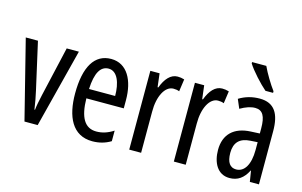

<svg xmlns="http://www.w3.org/2000/svg" viewBox="-94 -1010 1988 1264"><g transform="rotate(15 900.0 -378.0)"><path d="M139 0H229L366 -537H283L205 -197C195 -153 188 -116 186 -93H182C176 -137 168 -178 159 -218L87 -537H4Z M585 -546C472 -546 413 -447 413 -265C413 -109 466 10 603 10C649 10 690 -1 728 -24V-96C688 -70 651 -59 612 -59C533 -59 495 -123 493 -253H748V-309C748 -442 695 -546 585 -546ZM585 -480C645 -480 672 -405 672 -317H494C499 -428 530 -480 585 -480Z M1037 -547C990 -547 955 -507 932 -445H927L916 -537H853V0H934V-280C933 -385 974 -463 1031 -463C1046 -463 1059 -461 1071 -456L1083 -540C1067 -545 1052 -547 1037 -547Z M1341 -547C1294 -547 1259 -507 1236 -445H1231L1220 -537H1157V0H1238V-280C1237 -385 1278 -463 1335 -463C1350 -463 1363 -461 1375 -456L1387 -540C1371 -545 1356 -547 1341 -547Z M1582 -766H1485V-757C1511 -714 1579 -640 1619 -606H1671V-617C1643 -654 1603 -720 1582 -766ZM1597 -547C1546 -547 1499 -534 1457 -508L1483 -447C1521 -469 1554 -480 1584 -480C1635 -480 1656 -442 1656 -360V-325L1595 -322C1482 -317 1418 -256 1418 -150C1418 -65 1455 10 1538 10C1594 10 1633 -18 1661 -74H1663L1675 0H1737V-362C1737 -480 1698 -547 1597 -547ZM1609 -263 1657 -266V-212C1657 -114 1622 -56 1566 -56C1525 -56 1501 -86 1501 -152C1501 -222 1536 -259 1609 -263Z"/></g></svg>

Font: Noto Sans Gurmukhi UI ExtraCondensed
Style: Regular
Weight: 400
Width: 2
Designer: Jelle Bosma - Monotype Design Team
Foundry: Monotype Imaging Inc.
Version: Version 2.004